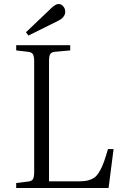

<svg xmlns="http://www.w3.org/2000/svg" viewBox="-20 -940 630 960"><path d="M122.1 -762.2 109.9 -778.8 234.9 -897.9Q256.8 -919.9 272.9 -919.9Q286.6 -919.9 296.4 -908.2Q306.2 -896.5 306.2 -881.8Q306.2 -853 269 -835ZM61 0V-24.9L120.1 -32.2Q138.7 -34.2 144.8 -44.4Q150.9 -54.7 150.9 -82V-633.8Q150.9 -659.7 144 -669.7Q137.2 -679.7 118.2 -681.2L61 -688V-713.9H331.1V-688L256.8 -681.2Q237.8 -679.7 231.4 -670.2Q225.1 -660.6 225.1 -633.8V-33.2H361.8Q387.7 -33.2 403.8 -34.9Q419.9 -36.6 435.5 -43.2Q451.2 -49.8 460.7 -59.6Q470.2 -69.3 481 -88.6Q491.7 -107.9 500.2 -132.3Q508.8 -156.7 520 -194.8H547.9L522.9 0Z"/></svg>

Font: Literata Light
Style: Regular
Weight: 300
Designer: Latin by Veronika Burian and Jose Scaglione. Greek by Irene Vlachou. Cyrillic by Vera Evstafieva.
Foundry: TypeTogether
Version: Version 3.021